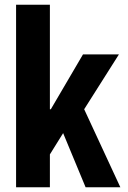

<svg xmlns="http://www.w3.org/2000/svg" viewBox="-20 -792 540 812"><path d="M48 0H191V-139L247 -229L342 0H489L336 -330L483 -562H331L195 -330H191V-772H48Z"/></svg>

Font: Noto Sans Mono CJK TC
Style: Bold
Weight: 700
Designer: Ryoko NISHIZUKA 西塚涼子 (kana, bopomofo & ideographs); Paul D. Hunt (Latin, Greek & Cyrillic); Sandoll Communications 산돌커뮤니
Foundry: Adobe
Version: Version 2.004;hotconv 1.0.118;makeotfexe 2.5.65603